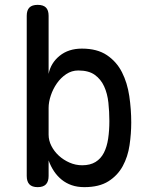

<svg xmlns="http://www.w3.org/2000/svg" viewBox="-20 -760 640 790"><path d="M135 10Q112 10 101 -1.5Q90 -13 90 -36V-695Q90 -718 101 -729Q112 -740 135 -740Q158 -740 169 -729Q180 -718 180 -695V-456Q189 -501 225.5 -530.5Q262 -560 317 -560Q380 -560 420 -533Q460 -506 482 -462.5Q504 -419 512 -364.5Q520 -310 520 -256Q520 -210 513 -162.5Q506 -115 485 -76.5Q464 -38 426 -14Q388 10 327 10Q298 10 275 2Q252 -6 234 -20.5Q216 -35 202.5 -55Q189 -75 180 -100V-36Q180 -13 169 -1.5Q158 10 135 10ZM318 -80Q351 -80 373 -93.5Q395 -107 407.5 -131.5Q420 -156 425 -189.5Q430 -223 430 -262Q430 -300 426 -337.5Q422 -375 408.5 -404.5Q395 -434 370 -452Q345 -470 302 -470Q275 -470 252.5 -455Q230 -440 214 -417Q198 -394 189 -367Q180 -340 180 -316V-206Q180 -182 191.5 -159.5Q203 -137 222 -119.5Q241 -102 266 -91Q291 -80 318 -80Z"/></svg>

Font: Maple Mono NL
Style: Regular
Weight: 400
Monospace: yes
Designer: subframe7536
Version: Version 7.000